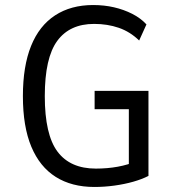

<svg xmlns="http://www.w3.org/2000/svg" viewBox="-20 -734 696 763"><path d="M355 9Q265 9 201.5 -31Q138 -71 104.5 -151Q71 -231 71 -352Q71 -471 103.5 -551.5Q136 -632 199 -673Q262 -714 350 -714Q394 -714 433 -705Q472 -696 505.5 -679Q539 -662 562 -637L533 -573Q497 -608 452 -623.5Q407 -639 354 -639Q257 -639 207.5 -571.5Q158 -504 158 -352Q158 -199 208.5 -131.5Q259 -64 361 -64Q407 -64 448 -71.5Q489 -79 524 -94L492 -54V-300H356V-373H570V-35Q545 -22 510 -12Q475 -2 435 3.5Q395 9 355 9Z"/></svg>

Font: Nunito Sans 7pt Condensed
Style: Regular
Weight: 400
Width: 3
Designer: Vernon Adams
Foundry: Vernon Adams
Version: Version 3.101;gftools[0.9.27]